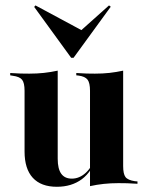

<svg xmlns="http://www.w3.org/2000/svg" viewBox="-20 -693 557 724"><path d="M197.6 -417.7V-208.9H72.6V-350.8Q72.6 -380.6 63.3 -392.3Q54 -404 28.2 -407.3L18.5 -408.9V-417.7Q41.1 -416.1 57.7 -415.7Q74.2 -415.3 90.3 -415.3Q119.4 -415.3 145.6 -418.1Q171.8 -421 197.6 -426.6ZM197.6 -208.9V-94.4Q197.6 -56.5 210.9 -37.9Q224.2 -19.4 250.8 -19.4Q279.8 -19.4 304 -41.9Q328.2 -64.5 346.8 -112.9L349.2 -109.7Q327.4 -46 288.7 -17.3Q250 11.3 194.4 11.3Q134.7 11.3 103.6 -22.6Q72.6 -56.5 72.6 -121.8V-208.9ZM319.4 0V-208.9H444.4V-66.9Q444.4 -37.1 453.2 -25.4Q462.1 -13.7 488.7 -9.7L498.4 -8.9V0Q475.8 -1.6 459.7 -2Q443.5 -2.4 426.6 -2.4Q397.6 -2.4 371.4 0.4Q345.2 3.2 319.4 8.9ZM444.4 -417.7V-208.9H319.4V-350.8Q319.4 -380.6 310.1 -392.7Q300.8 -404.8 275.8 -408.1L267.7 -408.9V-417.7Q290.3 -416.1 306.5 -415.7Q322.6 -415.3 337.9 -415.3Q366.9 -415.3 392.7 -418.1Q418.5 -421 444.4 -426.6ZM391.1 -672.6 397.6 -667.7 257.3 -475H248.4L108.9 -666.9L113.7 -672.6L305.6 -569.4L271 -565.3Z"/></svg>

Font: Playfair 144pt SemiCondensed ExtraBold
Style: Regular
Weight: 800
Width: 4
Designer: Claus Eggers Sørensen
Foundry: Claus Eggers Sørensen
Version: Version 2.203